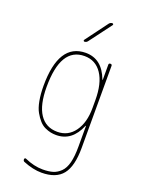

<svg xmlns="http://www.w3.org/2000/svg" viewBox="-178 -832 856 1143"><g transform="rotate(20 250.0 -260.0)"><path d="M209 -589.8Q205.1 -589.8 203.6 -593.3Q202.1 -596.7 204.1 -599.6L308.6 -740.2Q316.4 -750 329.1 -750Q333 -750 334.5 -746.6Q335.9 -743.2 334 -740.2L228.5 -599.6Q220.7 -589.8 209 -589.8ZM240.2 -509.8Q89.8 -509.8 89.8 -259.8Q89.8 -146.5 128.4 -88.4Q167 -30.3 240.2 -30.3Q308.6 -30.3 349.1 -86.4Q389.6 -142.6 389.6 -235.4V-285.2Q389.6 -391.6 350.1 -450.7Q310.5 -509.8 240.2 -509.8ZM240.2 -9.8Q222.7 -9.8 205.6 -13.2Q188.5 -16.6 168.5 -25.9Q148.4 -35.2 131.8 -53.7Q115.2 -72.3 100.6 -98.1Q85.9 -124 78.1 -166Q70.3 -208 70.3 -259.8Q70.3 -529.3 240.2 -530.3Q343.8 -530.3 386.7 -415Q386.7 -413.1 388.7 -413.1Q389.6 -413.1 389.6 -414.1V-509.8Q389.6 -519.5 399.9 -519.5Q410.2 -519.5 410.2 -509.8V9.8Q410.2 126 368.7 178.2Q327.1 230.5 235.4 230.5Q181.6 230.5 119.1 205.1Q110.4 202.1 110.4 190.4Q110.4 186.5 113.8 184.1Q117.2 181.6 121.1 183.6Q179.7 210 235.4 210Q273.4 210 299.3 202.1Q325.2 194.3 347.2 172.9Q369.1 151.4 379.4 111.3Q389.6 71.3 389.6 9.8V-121.1Q389.6 -122.1 388.7 -122.1Q386.7 -122.1 386.7 -121.1Q340.8 -9.8 240.2 -9.8Z"/></g></svg>

Font: Rounded Mgen+ 1m thin
Style: Regular
Weight: 100
Designer: [Source Han Sans]
Ryoko NISHIZUKA  (kana & ideographs); Paul D. Hunt (Latin, Greek & Cyrillic); Wenlong ZHANG  (bopomofo
Version: Version 1.059.20150602